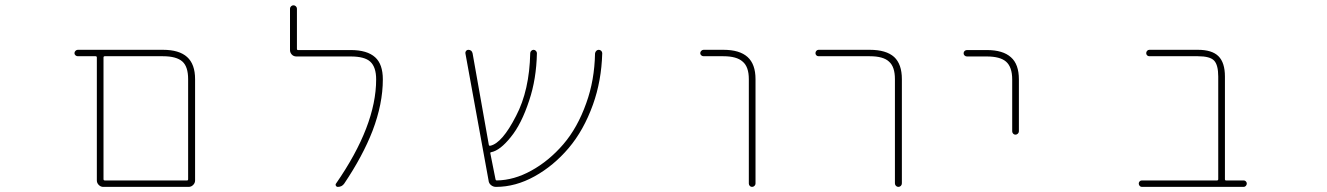

<svg xmlns="http://www.w3.org/2000/svg" viewBox="-20 -733 5040 729"><path d="M372.1 -23.4Q362.3 -23.4 355 -30.8Q347.7 -38.1 347.7 -47.9V-514.6Q347.7 -519.5 342.8 -519.5H275.4Q270.5 -519.5 266.6 -522.9Q262.7 -526.4 262.7 -531.2Q262.7 -536.1 266.6 -540Q270.5 -543.9 275.4 -543.9H598.6Q660.2 -543.9 690.4 -516.6Q720.7 -489.3 720.7 -432.6V-47.9Q720.7 -38.1 713.4 -30.8Q706.1 -23.4 696.3 -23.4ZM373 -52.7Q373 -47.9 377.9 -47.9H690.4Q694.3 -47.9 694.3 -52.7V-432.6Q694.3 -479.5 672.9 -499Q650.4 -519.5 598.6 -519.5H377.9Q373 -519.5 373 -514.6Z M1262.7 -23.4Q1257.8 -23.4 1255.4 -27.8Q1252.9 -32.2 1255.9 -36.1Q1408.2 -255.9 1408.2 -431.6Q1408.2 -478.5 1385.7 -499Q1364.3 -518.6 1311.5 -518.6H1105.5Q1094.7 -518.6 1087.9 -525.9Q1081.1 -533.2 1081.1 -543V-700.2Q1081.1 -705.1 1085 -709Q1088.9 -712.9 1094.2 -712.9Q1099.6 -712.9 1103.5 -709Q1107.4 -705.1 1107.4 -700.2V-547.9Q1107.4 -543 1111.3 -543H1311.5Q1374 -543 1404.3 -515.6Q1433.6 -489.3 1433.6 -431.6Q1433.6 -338.9 1394.5 -236.3Q1357.4 -140.6 1287.1 -36.1Q1278.3 -23.4 1262.7 -23.4Z M1863.3 -23.4Q1852.5 -23.4 1844.2 -30.3Q1835.9 -37.1 1835 -47.9L1747.1 -530.3Q1746.1 -535.2 1749.5 -539.6Q1752.9 -543.9 1757.8 -543.9Q1771.5 -543.9 1774.4 -530.3L1835.9 -183.6Q1836.9 -178.7 1840.8 -179.7H1841.8Q1886.7 -189.5 1939.5 -293Q1990.2 -389.6 1993.2 -531.2Q1993.2 -536.1 1997.1 -540Q2001 -543.9 2005.9 -543.9Q2010.7 -543.9 2014.6 -540Q2018.6 -536.1 2018.6 -531.2Q2016.6 -432.6 1989.3 -351.6Q1960 -261.7 1918.9 -211.9Q1878.9 -162.1 1845.7 -155.3H1844.7Q1840.8 -154.3 1841.8 -150.4L1861.3 -52.7Q1862.3 -47.9 1866.2 -47.9Q1931.6 -48.8 1997.1 -85Q2064.5 -122.1 2118.7 -185.1Q2172.9 -248 2206.1 -341.8Q2237.3 -427.7 2239.3 -530.3Q2240.2 -536.1 2244.1 -540Q2248 -543.9 2253.4 -543.9Q2258.8 -543.9 2262.7 -540Q2266.6 -536.1 2266.6 -531.2Q2266.6 -530.3 2266.6 -530.3Q2263.7 -425.8 2231.4 -335.9Q2196.3 -238.3 2139.2 -170.9Q2082 -103.5 2009.8 -63.5Q1937.5 -23.4 1863.3 -23.4Z M2823.2 -36.1V-432.6Q2823.2 -479.5 2799.8 -499Q2777.3 -519.5 2726.6 -519.5H2651.4Q2646.5 -519.5 2642.6 -522.9Q2638.7 -526.4 2638.7 -531.2Q2638.7 -536.1 2642.6 -540Q2646.5 -543.9 2651.4 -543.9H2726.6Q2788.1 -543.9 2818.4 -516.6Q2848.6 -489.3 2848.6 -432.6V-36.1Q2848.6 -31.2 2844.7 -27.3Q2840.8 -23.4 2835.4 -23.4Q2830.1 -23.4 2826.7 -27.3Q2823.2 -31.2 2823.2 -36.1Z M3377.9 -37.1V-432.6Q3377.9 -479.5 3355.5 -499Q3334 -519.5 3282.2 -519.5H3087.9Q3083 -519.5 3079.6 -522.9Q3076.2 -526.4 3076.2 -531.2Q3076.2 -536.1 3079.6 -540Q3083 -543.9 3087.9 -543.9H3282.2Q3344.7 -543.9 3375 -516.6Q3404.3 -489.3 3404.3 -432.6V-37.1Q3404.3 -31.2 3400.4 -27.3Q3396.5 -23.4 3391.1 -23.4Q3385.7 -23.4 3381.8 -27.3Q3377.9 -31.2 3377.9 -37.1Z M3823.2 -234.4V-431.6Q3823.2 -478.5 3799.8 -499Q3777.3 -518.6 3726.6 -518.6H3651.4Q3646.5 -518.6 3642.6 -522Q3638.7 -525.4 3638.7 -530.8Q3638.7 -536.1 3642.6 -539.6Q3646.5 -543 3651.4 -543H3726.6Q3788.1 -543 3818.4 -515.6Q3848.6 -489.3 3848.6 -431.6V-234.4Q3848.6 -229.5 3844.7 -225.6Q3840.8 -221.7 3835.4 -221.7Q3830.1 -221.7 3826.7 -225.6Q3823.2 -229.5 3823.2 -234.4Z M4315.4 -23.4Q4310.5 -23.4 4307.1 -27.3Q4303.7 -31.2 4303.7 -36.1Q4303.7 -41 4307.1 -44.4Q4310.5 -47.9 4315.4 -47.9H4600.6Q4605.5 -47.9 4605.5 -52.7V-442.4Q4605.5 -486.3 4589.8 -502.9Q4574.2 -519.5 4528.3 -519.5H4343.8Q4338.9 -519.5 4335.4 -522.9Q4332 -526.4 4332 -531.2Q4332 -536.1 4335.4 -540Q4338.9 -543.9 4343.8 -543.9H4528.3Q4582 -543.9 4606.4 -519.5Q4630.9 -495.1 4630.9 -442.4V-52.7Q4630.9 -47.9 4634.8 -47.9H4702.1Q4707 -47.9 4710.4 -44.4Q4713.9 -41 4713.9 -36.1Q4713.9 -31.2 4710.4 -27.3Q4707 -23.4 4702.1 -23.4Z"/></svg>

Font: Rounded Mgen+ 1m thin
Style: Regular
Weight: 100
Designer: [Source Han Sans]
Ryoko NISHIZUKA  (kana & ideographs); Paul D. Hunt (Latin, Greek & Cyrillic); Wenlong ZHANG  (bopomofo
Version: Version 1.059.20150602